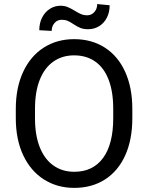

<svg xmlns="http://www.w3.org/2000/svg" viewBox="-20 -913 728 943"><path d="M57.6 0ZM344.7 9.8Q260.7 9.8 195.6 -31.7Q130.4 -73.2 94 -150.6Q57.6 -228 57.6 -332.5V-377.9Q57.6 -482.4 93.8 -560.1Q129.9 -637.7 194.8 -679.2Q259.8 -720.7 343.8 -720.7Q430.2 -720.7 494.9 -679.2Q559.6 -637.7 594.7 -560.3Q629.9 -482.9 629.9 -377.9V-332.5Q629.9 -227.1 595 -149.9Q560.1 -72.8 495.6 -31.5Q431.2 9.8 344.7 9.8ZM343.8 -641.1Q285.6 -641.1 242.2 -610.6Q198.7 -580.1 175.3 -521.2Q151.9 -462.4 151.9 -378.9V-332.5Q151.9 -248.5 175.5 -189.5Q199.2 -130.4 242.7 -99.9Q286.1 -69.3 344.7 -69.3Q436.5 -69.3 486.3 -137.2Q536.1 -205.1 536.1 -332.5V-378.9Q536.1 -462.9 513.4 -521.7Q490.7 -580.6 447.5 -610.8Q404.3 -641.1 343.8 -641.1ZM413.1 -769.5Q390.1 -769.5 374.5 -775.9Q358.9 -782.2 340.8 -794.4Q325.2 -805.2 312.5 -810.5Q299.8 -815.9 282.7 -815.9Q261.7 -815.9 247.8 -800Q233.9 -784.2 233.9 -761.2L172.9 -764.6Q172.9 -799.3 186.8 -826.7Q200.7 -854 224.6 -869.4Q248.5 -884.8 277.8 -884.8Q296.4 -884.8 311 -878.9Q325.7 -873 346.2 -860.8Q364.7 -849.1 378.4 -843.5Q392.1 -837.9 408.7 -837.9Q429.2 -837.9 443.4 -853.8Q457.5 -869.6 457.5 -893.1L518.6 -887.2Q518.6 -852.5 504.6 -825.7Q490.7 -798.8 466.6 -784.2Q442.4 -769.5 413.1 -769.5Z"/></svg>

Font: Heebo
Style: Regular
Weight: 400
Designer: Oded Ezer
Foundry: Meir Sadan
Version: Version 2.001; ttfautohint (v1.5.14-ce02) -l 8 -r 50 -G 200 